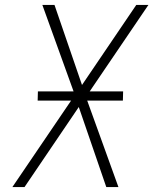

<svg xmlns="http://www.w3.org/2000/svg" viewBox="-20 -755 640 775"><path d="M30 0 267 -349H132L133 -386H277L151 -735H200L311 -412L530 -735H579L342 -386H477L476 -349H332L458 0H409L298 -323L79 0Z"/></svg>

Font: Iosevka Extralight Extended
Style: Italic
Weight: 200
Width: 7
Italic angle: -9°
Monospace: yes
Designer: Belleve Invis
Foundry: Belleve Invis
Version: Version 32.5.0; ttfautohint (v1.8.4)